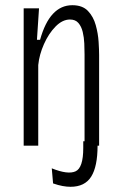

<svg xmlns="http://www.w3.org/2000/svg" viewBox="-20 -560 469 738"><path d="M71 0V-528H130L122 -407H134Q171 -540 258 -540Q297 -540 318 -518Q339 -496 348 -463.5Q357 -431 359 -399.5Q361 -368 361 -349V0H355Q355 80 330.5 119Q306 158 251 158Q237 158 220.5 155Q204 152 184 145L179 87Q241 112 270.5 98.5Q300 85 300 9V-17H305V-351Q305 -370 304 -393Q303 -416 298 -437Q293 -458 281.5 -471.5Q270 -485 249 -485Q220 -485 193.5 -458Q167 -431 149 -390.5Q131 -350 127 -310V0Z"/></svg>

Font: Bricolage Grotesque 10pt Condensed ExtraLight
Style: Regular
Weight: 200
Width: 3
Designer: Mathieu Triay
Foundry: Atelier Triay
Version: Version 1.000; ttfautohint (v1.8.4.7-5d5b);gftools[0.9.32]